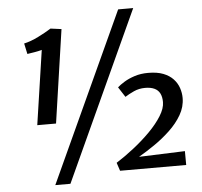

<svg xmlns="http://www.w3.org/2000/svg" viewBox="-63 -1014 1190 1131"><g transform="rotate(-5 532.0 -448.5)"><path d="M143 -310 208 -749.5Q185 -743 165.5 -740Q146 -737 121.5 -733L108 -796Q148.5 -805 193.5 -827.5Q238.5 -850 270 -870H270.5L334.5 -861.5L254 -310ZM677 -948H766L307.5 51H218ZM605.5 0 589.5 -48.5Q641 -81 694.2 -122.8Q747.5 -164.5 792.5 -210Q837.5 -255.5 865 -299.8Q892.5 -344 892.5 -381Q892.5 -412 882 -432.5Q871.5 -453 849.8 -463.2Q828 -473.5 795 -473.5Q758.5 -473.5 728 -459.5Q697.5 -445.5 675 -431L636.5 -490.5Q652.5 -505 678.8 -521Q705 -537 740.8 -548.5Q776.5 -560 820 -560Q873.5 -560 909.8 -545.8Q946 -531.5 968.2 -507.5Q990.5 -483.5 1000.2 -454.2Q1010 -425 1010 -395.5Q1010 -343 982.5 -295.5Q955 -248 911.2 -206.8Q867.5 -165.5 817.8 -131.5Q768 -97.5 724 -72L996 -82L996.5 0Z"/></g></svg>

Font: Koeln Type Sans
Style: Italic
Weight: 400
Italic angle: -7.5°
Designer: Eben Sorkin
Foundry: Eben Sorkin
Version: Version 2.001